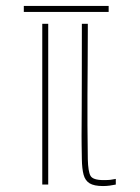

<svg xmlns="http://www.w3.org/2000/svg" viewBox="-20 -620 469 645"><path d="M369 0Q359.5 2 348.5 3.5Q337.5 5 326 5Q296 5 281 -4.2Q266 -13.5 260.8 -33.2Q255.5 -53 255 -85Q254.5 -117.5 254.2 -134.2Q254 -151 254 -163.8Q254 -176.5 254.2 -195.2Q254.5 -214 254.5 -250Q254.5 -286 254.8 -349Q255 -412 255 -514V-540H275V-514Q275 -453.5 274.5 -401.5Q274 -349.5 273.8 -300.2Q273.5 -251 273.8 -198.8Q274 -146.5 275 -85Q276 -44 284 -29.5Q292 -15 328 -15Q344 -15 351.2 -16Q358.5 -17 369 -19ZM122 0V-540H142V0ZM60 -580V-600H345V-580Z"/></svg>

Font: Big Shoulders Stencil Thin
Style: Regular
Weight: 100
Designer: Patric King
Foundry: XO Type Co
Version: Version 2.001